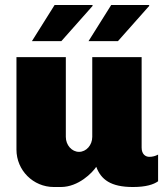

<svg xmlns="http://www.w3.org/2000/svg" viewBox="-20 -740 668 770"><path d="M350 -720H199L108 -575H226L352 -717ZM577 -720H426L335 -575H453L579 -717ZM548 -511H350V-191C350 -158 326 -131 297 -131C268 -131 244 -158 244 -191V-511H46V-140C46 -57 113 10 196 10H224C295 10 351 -48 366 -71C385 -20 424 10 513 10C565 10 596 0 614 -13V-120C603 -114 591 -111 579 -111C564 -111 548 -121 548 -148Z"/></svg>

Font: Chivo Light
Style: Bold
Weight: 900
Designer: Hector Gatti
Foundry: Omnibus-Type
Version: Version 1.003;PS 001.003;hotconv 1.0.70;makeotf.lib2.5.58329